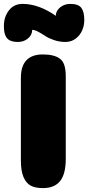

<svg xmlns="http://www.w3.org/2000/svg" viewBox="-36 -964 452 984"><path d="M301 -150Q301 -72 272 -36Q243 0 184 0Q145 0 121.5 -12.5Q98 -25 84.5 -56.5Q71 -88 71 -142V-565Q71 -685 184 -685Q242 -685 271.5 -663Q301 -641 301 -574ZM129 -811Q129 -785 107.5 -767Q86 -749 56 -749Q34 -749 19 -755Q4 -761 -3.5 -773Q-11 -785 -13.5 -798.5Q-16 -812 -16 -832Q-16 -877 9.5 -910.5Q35 -944 80 -944Q162 -944 250 -883Q250 -908 272 -926Q294 -944 324 -944Q366 -944 381 -923.5Q396 -903 396 -862Q396 -834 385.5 -809Q375 -784 352.5 -766.5Q330 -749 299 -749Q269 -749 241 -758.5Q213 -768 196 -779.5Q179 -791 160.5 -801Q142 -811 129 -811Z"/></svg>

Font: Coiny 2.0
Style: Regular
Weight: 400
Version: Version 1.001 July 11, 2018